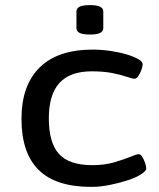

<svg xmlns="http://www.w3.org/2000/svg" viewBox="-20 -724 620 751"><path d="M337 7Q198 7 131 -59.5Q64 -126 64 -259Q64 -390 135 -460Q206 -530 343 -530Q376 -530 410.5 -525Q445 -520 474 -511.5Q503 -503 520.5 -493Q538 -483 538 -473Q538 -464 533 -450.5Q528 -437 521 -426.5Q514 -416 506 -416Q498 -416 476.5 -423.5Q455 -431 420.5 -438Q386 -445 339 -445Q254 -445 212.5 -399.5Q171 -354 171 -261Q171 -165 211 -121.5Q251 -78 341 -78Q389 -78 426.5 -89Q464 -100 489.5 -110.5Q515 -121 522 -121Q530 -121 536.5 -110.5Q543 -100 547.5 -87Q552 -74 552 -65Q552 -55 531.5 -42Q511 -29 478.5 -18.5Q446 -8 409 -0.5Q372 7 337 7ZM332 -589Q303 -589 291 -595.5Q279 -602 279 -614V-679Q279 -691 291 -697.5Q303 -704 332 -704Q360 -704 372 -697.5Q384 -691 384 -679V-614Q384 -602 372 -595.5Q360 -589 332 -589Z"/></svg>

Font: Asap Expanded Medium
Style: Regular
Weight: 500
Width: 7
Designer: Pablo Cosgaya
Foundry: Omnibus-Type
Version: Version 3.001